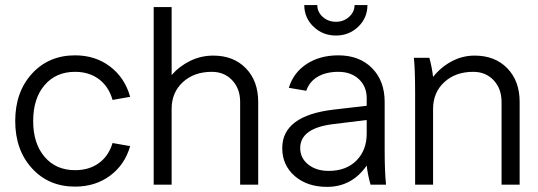

<svg xmlns="http://www.w3.org/2000/svg" viewBox="-20 -728 2123 757"><path d="M275.9 -509.8Q356 -509.8 414.1 -465.6Q472.2 -421.4 493.2 -346.2L423.8 -334Q408.7 -386.7 370.1 -415.8Q331.5 -444.8 275.9 -444.8Q200.7 -444.8 155.8 -392.3Q110.8 -339.8 110.8 -251Q110.8 -162.1 155.8 -109.6Q200.7 -57.1 275.9 -57.1Q331.5 -57.1 369.9 -85Q408.2 -112.8 423.8 -164.1L493.2 -151.9Q472.2 -78.6 414.1 -35.4Q356 7.8 275.9 7.8Q171.9 7.8 106 -64.5Q40 -136.7 40 -251Q40 -365.2 106 -437.5Q171.9 -509.8 275.9 -509.8Z M656.7 -700.2V-432.1Q687.5 -467.3 730 -488Q772.5 -508.8 820.8 -508.8Q900.9 -508.8 949.5 -458.7Q998 -408.7 998 -326.2V0H926.8V-326.2Q926.8 -378.4 895.5 -411.6Q864.3 -444.8 814.9 -444.8Q745.1 -444.8 700.9 -404.1Q656.7 -363.3 656.7 -298.8V0H585.9V-700.2Z M1502 0H1440.9Q1429.7 -40 1425.8 -75.2Q1367.2 8.8 1269.5 8.8Q1191.4 8.8 1142.1 -33.9Q1092.8 -76.7 1092.8 -144Q1092.8 -272 1295.9 -295.9L1425.8 -311V-340.8Q1425.8 -387.2 1394.8 -416Q1363.8 -444.8 1314 -444.8Q1266.1 -444.8 1233.2 -425.8Q1200.2 -406.7 1187.5 -370.1L1118.7 -381.8Q1137.2 -441.9 1189.2 -475.8Q1241.2 -509.8 1314 -509.8Q1397 -509.8 1446.8 -459.5Q1496.6 -409.2 1496.6 -326.2V-140.1Q1496.6 -49.8 1502 0ZM1275.9 -54.2Q1344.7 -54.2 1385.3 -95Q1425.8 -135.7 1425.8 -201.2V-254.9L1294.9 -238.8Q1163.6 -223.1 1163.6 -144Q1163.6 -105 1195.1 -79.6Q1226.6 -54.2 1275.9 -54.2ZM1304.7 -587.9Q1252.4 -587.9 1216.1 -622.8Q1179.7 -657.7 1179.7 -708H1231Q1231 -680.7 1252.4 -661.4Q1273.9 -642.1 1304.7 -642.1Q1335 -642.1 1356.4 -661.6Q1377.9 -681.2 1377.9 -708H1428.7Q1428.7 -657.7 1392.6 -622.8Q1356.4 -587.9 1304.7 -587.9Z M1611.8 -500H1672.9Q1683.1 -462.9 1687.5 -424.8Q1718.3 -463.4 1760.7 -486.1Q1803.2 -508.8 1851.6 -508.8Q1931.6 -508.8 1980.2 -458.7Q2028.8 -408.7 2028.8 -326.2V0H1957.5V-326.2Q1957.5 -378.4 1926.3 -411.6Q1895 -444.8 1845.7 -444.8Q1775.9 -444.8 1731.7 -404.1Q1687.5 -363.3 1687.5 -298.8V0H1616.7V-359.9Q1616.7 -455.1 1611.8 -500Z"/></svg>

Font: LT Superior
Style: Regular
Weight: 400
Designer: Daniel Lyons
Foundry: LyonsType
Version: Version 1.000